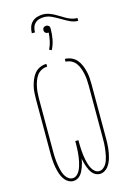

<svg xmlns="http://www.w3.org/2000/svg" viewBox="-151 -1107 802 1187"><g transform="rotate(-15 250.0 -514.0)"><path d="M165 8Q150 8 136 0.5Q122 -7 112.5 -19Q103 -31 96.5 -45Q90 -59 86 -73.5Q82 -88 79 -103.5Q76 -119 74.5 -134Q73 -149 72.5 -164.5Q72 -180 72 -195V-540Q72 -561 73.5 -582.5Q75 -604 80 -624.5Q85 -645 93.5 -665Q102 -685 115.5 -701Q129 -717 149 -726Q169 -735 191 -735V-717Q172 -717 154.5 -708Q137 -699 126 -684Q115 -669 108.5 -651Q102 -633 98 -614.5Q94 -596 92.5 -577.5Q91 -559 91 -540V-195Q91 -181 91.5 -167.5Q92 -154 93.5 -141Q95 -128 97 -114.5Q99 -101 102 -87.5Q105 -74 109.5 -61.5Q114 -49 121.5 -37.5Q129 -26 140.5 -18Q152 -10 165 -10Q180 -10 192 -20Q204 -30 211 -43.5Q218 -57 222.5 -71.5Q227 -86 230 -100.5Q233 -115 235 -130Q237 -145 238 -160Q239 -175 239.5 -190Q240 -205 240 -221V-228H260V-221Q260 -205 260.5 -190Q261 -175 262 -160Q263 -145 265 -130Q267 -115 270 -100.5Q273 -86 277.5 -71.5Q282 -57 289 -43.5Q296 -30 308 -20Q320 -10 335 -10Q348 -10 359.5 -18Q371 -26 378.5 -37.5Q386 -49 390.5 -61.5Q395 -74 398 -87.5Q401 -101 403 -114.5Q405 -128 406.5 -141Q408 -154 408.5 -167.5Q409 -181 409 -195V-540Q409 -559 407.5 -577.5Q406 -596 402 -614.5Q398 -633 391.5 -651Q385 -669 374 -684Q363 -699 345.5 -708Q328 -717 309 -717V-735Q331 -735 351 -726Q371 -717 384.5 -701Q398 -685 406.5 -665Q415 -645 420 -624.5Q425 -604 426.5 -582.5Q428 -561 428 -540V-195Q428 -180 427.5 -164.5Q427 -149 425.5 -134Q424 -119 421 -103.5Q418 -88 414 -73.5Q410 -59 403.5 -45Q397 -31 387.5 -19Q378 -7 364 0.5Q350 8 335 8Q322 8 309.5 2Q297 -4 288.5 -14Q280 -24 274 -36Q268 -48 263.5 -60.5Q259 -73 255.5 -86Q252 -99 250 -112Q248 -99 244.5 -86Q241 -73 236.5 -60.5Q232 -48 226 -36Q220 -24 211.5 -14Q203 -4 190.5 2Q178 8 165 8ZM450 -941Q425 -941 402 -951.5Q379 -962 358 -975L342 -984Q321 -997 298 -1007.5Q275 -1018 250 -1018Q234 -1018 219 -1013.5Q204 -1009 193 -998Q182 -987 177.5 -971.5Q173 -956 173 -941H153Q153 -960 159 -979Q165 -998 179 -1011.5Q193 -1025 212 -1030.5Q231 -1036 250 -1036Q268 -1036 285.5 -1030Q303 -1024 319 -1015.5Q335 -1007 350 -997.5Q365 -988 381 -979Q397 -970 414.5 -964.5Q432 -959 450 -959ZM245 -808 230 -815Q242 -839 247.5 -865.5Q253 -892 255 -918H250Q245 -918 241 -919.5Q237 -921 233.5 -924Q230 -927 228.5 -931.5Q227 -936 227 -941Q227 -945 228.5 -949.5Q230 -954 233.5 -957Q237 -960 241 -961.5Q245 -963 250 -963Q255 -963 259 -961.5Q263 -960 266.5 -957Q270 -954 271.5 -949.5Q273 -945 273 -941Q273 -906 267 -872.5Q261 -839 245 -808Z"/></g></svg>

Font: Iosevka SS18 Thin
Style: Regular
Weight: 100
Monospace: yes
Designer: Belleve Invis
Foundry: Belleve Invis
Version: Version 25.1.1; ttfautohint (v1.8.4)